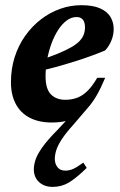

<svg xmlns="http://www.w3.org/2000/svg" viewBox="-20 -466 469 751"><path d="M322.6 -43.2 266.8 22Q236.8 55.2 221.1 79.5Q205.4 103.9 199.9 122.1Q194.4 140.2 194.4 155.5Q194.4 174.5 204.9 188Q215.3 201.4 235.3 201.4Q250.8 201.4 266 194.8Q281.1 188.1 306 170.1L319.2 190.8Q276.3 232.4 248.1 248.7Q220 265 186 265Q153.2 265 132.7 246.1Q112.3 227.1 112.3 196.2Q112.3 179.7 118.8 159.3Q125.4 138.9 145.4 110.4Q165.4 81.9 204.8 42.2L250.2 -6.3L255.6 2Q239.3 7.9 221.2 10.6Q203.1 13.2 183 13.2Q131.8 13.2 96 -5.6Q60.1 -24.4 41.5 -59.7Q22.8 -95 22.8 -144.3Q22.8 -196.8 37.5 -242.8Q52.2 -288.9 78.7 -326Q105.1 -363.2 139.9 -390.1Q174.6 -417 215 -431.3Q255.3 -445.7 298 -445.7Q343.7 -445.7 371.5 -433.3Q399.3 -420.9 412 -399.9Q424.7 -378.8 424.7 -352.7Q424.7 -329.3 415.4 -306.8Q406.2 -284.2 391 -268.6Q362.4 -256.6 330.3 -245.1Q298.2 -233.6 264.1 -223.1Q230 -212.5 195.1 -203Q160.1 -193.6 125.8 -185.4L127.3 -227.5Q173.3 -242.7 205.7 -256Q238.1 -269.3 259.1 -281.5Q280.1 -293.7 291.6 -306Q303.1 -318.3 307.8 -331.5Q312.5 -344.8 312.5 -359.9Q312.5 -372.6 308.8 -381.2Q305.1 -389.9 297.8 -394.6Q290.4 -399.3 279.1 -399.3Q259 -399.3 240.9 -385.8Q222.7 -372.4 207.6 -349Q192.4 -325.7 181.5 -296Q170.5 -266.2 164.4 -233.4Q158.2 -200.5 158.2 -167.9Q158.2 -118 179.2 -96.8Q200.2 -75.7 235.1 -75.7Q260.5 -75.7 281.6 -83.5Q302.6 -91.3 321.8 -110Q341.1 -128.6 360.2 -161.7H391.4Q374.7 -121.6 358 -92.7Q341.2 -63.7 322.6 -43.2Z"/></svg>

Font: Newsreader Text
Style: Italic
Weight: 400
Italic angle: -17°
Designer: Hugues Gentile
Foundry: Production Type
Version: Version 1.001